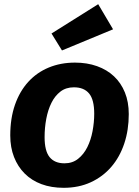

<svg xmlns="http://www.w3.org/2000/svg" viewBox="-20 -881 665 917"><path d="M595 -336Q595 -260 573.5 -195.5Q552 -131 511.5 -84Q471 -37 413.5 -10.5Q356 16 284 16Q225 16 178 -1.5Q131 -19 98 -52Q65 -85 47 -131Q29 -177 29 -234Q29 -316 51.5 -380.5Q74 -445 115 -490Q156 -535 213 -558.5Q270 -582 338 -582Q396 -582 443.5 -565Q491 -548 524.5 -516.5Q558 -485 576.5 -439.5Q595 -394 595 -336ZM288 -101Q326 -101 353 -122.5Q380 -144 397 -178Q414 -212 422 -254.5Q430 -297 430 -338Q430 -405 405.5 -434.5Q381 -464 333 -464Q295 -464 268.5 -443.5Q242 -423 225.5 -389.5Q209 -356 201 -313.5Q193 -271 193 -226Q193 -160 217 -130.5Q241 -101 288 -101ZM226 -721 449 -861 520 -741 276 -640Z"/></svg>

Font: Qjlgwqiwhsfqbnnlvksmvfsycuq
Style: Regular
Weight: 700
Italic angle: -8°
Designer: Carrois Corporate & Edenspiekermann
Foundry: Carrois Corporate GbR & Edenspiekermann AG
Version: Version 2.001